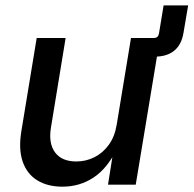

<svg xmlns="http://www.w3.org/2000/svg" viewBox="-20 -683 716 710"><path d="M497.1 -473.6 508.8 -542.5H548.8Q564.9 -542.5 567.9 -559.1L585 -663.1H675.8L658.7 -562.5Q651.4 -517.6 624.3 -495.6Q597.2 -473.6 553.2 -473.6ZM210.9 7.3Q156.2 7.3 118.2 -15.9Q80.1 -39.1 64 -85Q47.9 -130.9 59.1 -198.7L115.7 -542.5H222.7L168.5 -211.9Q158.7 -152.8 183.6 -119.4Q208.5 -85.9 262.2 -85.9Q297.9 -85.9 329.1 -101.6Q360.4 -117.2 382.3 -147.5Q404.3 -177.7 411.6 -222.2L464.4 -542.5H571.8L481.9 0H379.4L400.4 -132.8H412.6Q376.5 -59.6 325.4 -26.1Q274.4 7.3 210.9 7.3Z"/></svg>

Font: Inter 16pt Medium
Style: Italic
Weight: 500
Italic angle: -9.3988°
Version: Version 4.001;git-66647c0bb